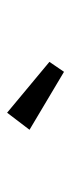

<svg xmlns="http://www.w3.org/2000/svg" viewBox="150 -952 200 540"><g transform="rotate(-90 250.0 -682.0)"><path d="M318 -602 155 -699 203 -762 346 -643Z"/></g></svg>

Font: Our Lexend Light
Style: Regular
Weight: 300
Designer: Bonnie Shaver-Troup, Thomas Jockin
Foundry: Lexend
Version: Version 1.007